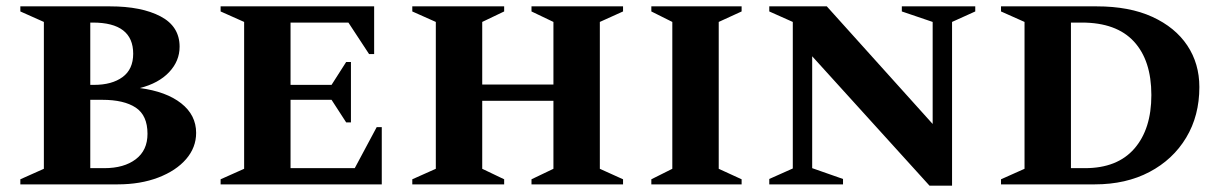

<svg xmlns="http://www.w3.org/2000/svg" viewBox="-20 -580 3839 604"><path d="M44 0V-16L118 -49V-511L44 -544V-560H326Q425 -560 485 -528.5Q545 -497 545 -433Q545 -388 512 -353Q479 -318 420 -303Q503 -292 550 -255Q597 -218 597 -162Q597 -116 565.5 -79.5Q534 -43 478 -21.5Q422 0 350 0ZM272 -509H264V-313H276Q332 -313 365.5 -337.5Q399 -362 399 -411Q399 -509 272 -509ZM302 -266H264V-51H308Q370 -51 407 -79Q444 -107 444 -159Q444 -217 407 -241.5Q370 -266 302 -266Z M674 0V-16L748 -49V-511L674 -544V-560H1157V-410H1141L1076 -509H894V-313H1023L1069 -385H1084V-195H1069L1023 -266H894V-51H1096L1165 -180H1181V0Z M1277 0V-16L1351 -49V-511L1277 -544V-560H1566V-544L1497 -511V-314H1721V-511L1652 -544V-560H1940V-544L1867 -511V-49L1940 -16V0H1652V-16L1721 -49V-263H1497V-49L1566 -16V0Z M2029 0V-16L2095 -49V-511L2029 -544V-560H2313V-544L2241 -511V-49L2313 -16V0Z M2400 0V-17L2474 -50V-511L2400 -544V-560H2581L2914 -190V-511L2817 -544V-560H3048V-544L2975 -511V4H2904L2535 -403V-51L2632 -17V0Z M3129 0V-16L3203 -49V-511L3129 -544V-560H3430Q3533 -560 3605 -527Q3677 -494 3715 -437Q3753 -380 3753 -306Q3753 -216 3711.5 -147Q3670 -78 3596 -39Q3522 0 3424 0ZM3383 -509H3349V-51H3393Q3495 -51 3548.5 -112.5Q3602 -174 3602 -281Q3602 -390 3547 -449.5Q3492 -509 3383 -509Z"/></svg>

Font: Spectral SC
Style: Bold
Weight: 700
Designer: Jean-Baptiste Levee
Foundry: Production Type
Version: Version 2.001